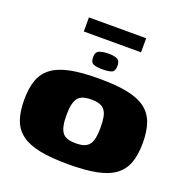

<svg xmlns="http://www.w3.org/2000/svg" viewBox="-134 -870 964 999"><g transform="rotate(20 348.5 -370.5)"><path d="M349 7Q255 7 192 -5.5Q129 -18 91 -46Q53 -74 36.5 -119Q20 -164 20 -230Q20 -296 36.5 -341Q53 -386 91 -414Q129 -442 192 -454.5Q255 -467 349 -467Q443 -467 506 -454.5Q569 -442 606.5 -414Q644 -386 660.5 -341Q677 -296 677 -230Q677 -164 660.5 -119Q644 -74 606.5 -46Q569 -18 506 -5.5Q443 7 349 7ZM349 -109Q376 -109 394 -115Q412 -121 423 -135Q434 -149 438.5 -172.5Q443 -196 443 -230Q443 -265 438.5 -288Q434 -311 423 -325Q412 -339 394 -345Q376 -351 349 -351Q322 -351 303.5 -345Q285 -339 274.5 -325Q264 -311 259 -288Q254 -265 254 -230Q254 -196 259 -172.5Q264 -149 274.5 -135Q285 -121 303.5 -115Q322 -109 349 -109ZM349 -518Q319 -518 300 -524.5Q281 -531 281 -562Q281 -591 301.5 -598.5Q322 -606 352 -606Q381 -606 398.5 -598Q416 -590 416 -562Q416 -531 398 -524.5Q380 -518 349 -518ZM190 -670V-748H507V-670Z"/></g></svg>

Font: Genos Black
Style: Regular
Weight: 900
Designer: Robert E. Leuschke
Foundry: Robert E. Leuschke
Version: Version 1.010